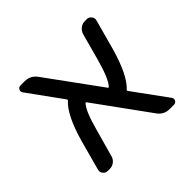

<svg xmlns="http://www.w3.org/2000/svg" viewBox="-132 -698 827 827"><g transform="rotate(-45 282.0 -284.0)"><path d="M506.8 -48.8Q513.7 -40 508.8 -30.3Q503.9 -20.5 492.2 -20.5H466.8Q432.6 -20.5 412.1 -48.8L234.4 -293.9Q231.4 -297.9 228.5 -294.9Q205.1 -270.5 180.7 -179.7L145.5 -53.7Q141.6 -39.1 129.4 -29.8Q117.2 -20.5 101.6 -20.5H89.8Q76.2 -20.5 68.4 -31.2Q62.5 -38.1 62.5 -46.9Q62.5 -49.8 63.5 -53.7L100.6 -190.4Q135.7 -314.5 182.6 -356.4Q185.5 -359.4 182.6 -363.3L70.3 -518.6Q63.5 -527.3 68.4 -537.1Q73.2 -546.9 84 -546.9H109.4Q144.5 -546.9 165 -518.6L342.8 -274.4Q345.7 -270.5 348.6 -273.4Q372.1 -296.9 397.5 -388.7L431.6 -513.7Q436.5 -528.3 448.7 -537.6Q460.9 -546.9 476.6 -546.9H488.3Q501 -546.9 508.8 -536.1Q514.6 -529.3 514.6 -520.5Q514.6 -517.6 513.7 -513.7L476.6 -377.9Q441.4 -252.9 394.5 -210Q391.6 -207 394.5 -203.1Z"/></g></svg>

Font: Gen Jyuu GothicL Regular
Style: Regular
Weight: 400
Designer: [Source Han Sans]
Ryoko NISHIZUKA  (kana & ideographs); Paul D. Hunt (Latin, Greek & Cyrillic); Wenlong ZHANG  (bopomofo
Version: Version 1.002.20150607